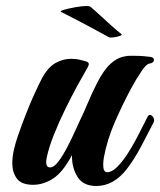

<svg xmlns="http://www.w3.org/2000/svg" viewBox="-20 -614 534 640"><path d="M301 6Q257 6 238 -25Q219 -56 220 -97Q189 -39 156.5 -18.5Q124 2 91 2Q51 2 36 -19Q21 -40 21 -69Q21 -92 26.5 -115.5Q32 -139 39 -159Q52 -197 67.5 -236.5Q83 -276 98 -308Q113 -340 121 -355Q141 -391 166 -404.5Q191 -418 217 -418Q225 -418 233.5 -417Q242 -416 249 -414Q262 -411 269 -408.5Q276 -406 276 -400Q276 -397 273 -391Q259 -367 238.5 -329.5Q218 -292 197 -249Q176 -206 159.5 -164.5Q143 -123 136 -90Q135 -85 134.5 -81Q134 -77 134 -73Q134 -56 147 -56Q160 -56 175 -76Q190 -96 204.5 -124Q219 -152 229.5 -175.5Q240 -199 243 -205Q260 -240 273.5 -272.5Q287 -305 303 -336Q325 -380 348 -401Q371 -422 396 -426Q404 -428 411.5 -428Q419 -428 426 -428Q443 -428 456.5 -427Q470 -426 476 -425Q493 -424 493 -415Q493 -404 478 -402Q468 -401 451.5 -376.5Q435 -352 417 -319Q389 -267 363 -207.5Q337 -148 326 -88Q325 -81 324.5 -75.5Q324 -70 324 -65Q324 -40 337 -40Q353 -40 370 -57Q387 -74 403 -98Q417 -119 431 -145Q445 -171 456 -193.5Q467 -216 472 -225Q475 -231 480 -231Q486 -231 491 -222.5Q496 -214 492 -206Q473 -169 451 -127Q429 -85 403 -51Q359 6 301 6ZM343 -490Q336 -494 315.5 -505Q295 -516 269 -530Q243 -544 219.5 -556Q196 -568 184 -574Q178 -577 193.5 -581.5Q209 -586 231.5 -590Q254 -594 268 -594Q279 -594 282 -591Q293 -582 312.5 -564Q332 -546 352 -528Q372 -510 384 -501Q389 -498 380 -494.5Q371 -491 359 -489.5Q347 -488 343 -490Z"/></svg>

Font: Praise
Style: Regular
Weight: 400
Designer: Robert E. Leuschke
Foundry: Robert E. Leuschke
Version: Version 1.100; ttfautohint (v1.8.3)